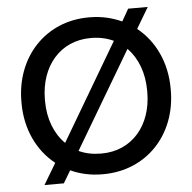

<svg xmlns="http://www.w3.org/2000/svg" viewBox="-54 -789 880 879"><g transform="rotate(-5 386.0 -349.5)"><path d="M115 36H204L238 -21C281 -1 330 10 383 10H388C586 10 729 -141 729 -347V-353C729 -474 680 -575 600 -639L657 -735H567L535 -679C491 -699 442 -711 388 -711H383C185 -711 43 -559 43 -353V-347C43 -227 92 -125 173 -61ZM151 -347V-353C151 -508 245 -616 383 -616H388C425 -616 459 -608 489 -594L226 -148C179 -194 151 -264 151 -347ZM548 -552C594 -505 621 -436 621 -353V-347C621 -193 527 -85 389 -85H385C348 -85 314 -92 284 -106Z"/></g></svg>

Font: Fixel Display Medium
Style: Regular
Weight: 500
Designer: AlfaBravo + MacPaw
Foundry: Kyrylo Tkachov, Marchela Mozhyna, Serhii Makarenko, Maria Weinstein, Zakhar Kryvoshyya
Version: Version 1.211